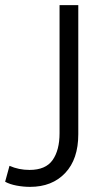

<svg xmlns="http://www.w3.org/2000/svg" viewBox="-143 -517 400 748"><path d="M-26 211Q-52 211 -78.5 206Q-105 201 -123 191L-106 129Q-70 145 -28 145Q35 145 62 106.5Q89 68 89 2V-497H162V6Q162 103 111 157Q60 211 -26 211Z"/></svg>

Font: LivvicRegular
Style: Regular
Weight: 400
Designer: Jacques Le Bailly, Baron von Fonthausen
Version: Version 1.001; ttfautohint (v1.8.2)